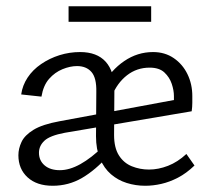

<svg xmlns="http://www.w3.org/2000/svg" viewBox="-20 -589 682 616"><path d="M446 7Q415 7 386.5 -2Q358 -11 336 -30Q314 -49 301 -79.5Q288 -110 288 -152L289 -294Q290 -339 273.5 -358Q257 -377 227 -377Q205 -377 180.5 -367Q156 -357 137.5 -336Q119 -315 113 -279L48 -286Q52 -315 68.5 -340Q85 -365 112 -383.5Q139 -402 171 -412Q203 -422 237 -422Q291 -422 319 -391Q347 -360 347 -302L346 -156Q346 -115 361.5 -90.5Q377 -66 403 -55.5Q429 -45 458 -45Q488 -45 519 -57Q550 -69 578 -95L604 -58Q578 -33 551 -19Q524 -5 497.5 1Q471 7 446 7ZM149 7Q98 7 68.5 -20Q39 -47 39 -91Q39 -112 49 -133.5Q59 -155 87.5 -172.5Q116 -190 171 -200L586 -277L595 -232L188 -163Q140 -154 122.5 -137.5Q105 -121 105 -99Q105 -74 123 -58.5Q141 -43 172 -43Q203 -43 238 -62.5Q273 -82 312 -120L328 -90Q286 -43 243 -18Q200 7 149 7ZM538 -232V-281Q538 -299 531 -320Q524 -341 507.5 -356.5Q491 -372 460 -372Q419 -372 387.5 -347.5Q356 -323 339 -281L309 -315Q336 -364 378.5 -393Q421 -422 471 -422Q509 -422 537.5 -402.5Q566 -383 581.5 -351Q597 -319 597 -281Q597 -273 597 -259.5Q597 -246 595 -232ZM200 -519V-569H465V-519Z"/></svg>

Font: Ysabeau Office
Style: Regular
Weight: 400
Designer: Christian Thalmann (Catharsis Fonts)
Version: Version 2.001;gftools[0.9.30]; featfreeze: tnum,lnum,ss02